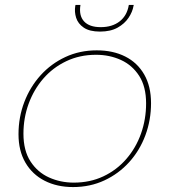

<svg xmlns="http://www.w3.org/2000/svg" viewBox="-20 -751 687 778"><path d="M276 7Q211 7 161 -18.5Q111 -44 83 -92Q55 -140 55 -207Q55 -276 78.5 -337.5Q102 -399 144.5 -446Q187 -493 245 -520Q303 -547 372 -547Q438 -547 487.5 -522Q537 -497 564.5 -449Q592 -401 592 -333Q592 -264 569 -202.5Q546 -141 503.5 -94Q461 -47 403 -20Q345 7 276 7ZM279 -11Q345 -11 399 -36.5Q453 -62 492 -107Q531 -152 551.5 -210Q572 -268 572 -332Q572 -400 544 -443.5Q516 -487 470 -508Q424 -529 369 -529Q303 -529 248.5 -503Q194 -477 155.5 -432.5Q117 -388 96 -330.5Q75 -273 75 -209Q75 -141 103.5 -97Q132 -53 178.5 -32Q225 -11 279 -11ZM521 -727Q517 -703 501 -679Q485 -655 456.5 -639Q428 -623 385 -623Q343 -623 319.5 -639Q296 -655 288.5 -679Q281 -703 285 -727L286 -731H306Q299 -688 320.5 -664.5Q342 -641 388 -641Q435 -641 465 -664.5Q495 -688 502 -731H522Z"/></svg>

Font: Poppins Variable
Style: Italic
Weight: 100
Italic angle: -10°
Designer: Jonny Pinhorn
Foundry: Indian Type Foundry
Version: Version 6.000